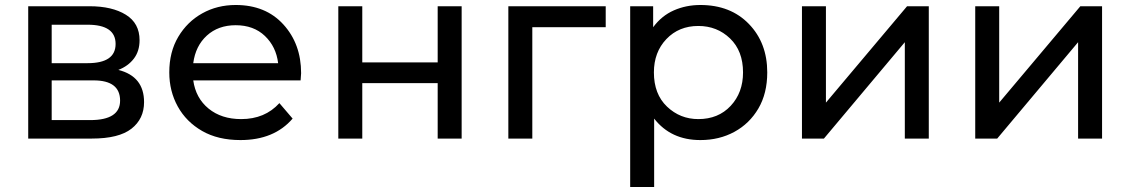

<svg xmlns="http://www.w3.org/2000/svg" viewBox="-20 -555 4527 769"><path d="M348 0H93V-530H339Q429 -530 484 -496Q539 -462 539 -394Q539 -350 516 -320Q493 -290 454 -275Q557 -249 557 -146Q557 -79 506.5 -39.5Q456 0 348 0ZM331 -302Q443 -302 443 -379Q443 -456 331 -456H187V-302ZM341 -74Q461 -74 461 -152Q461 -233 355 -233H187V-74Z M943 6Q853 6 789.5 -30.5Q726 -67 692 -128.5Q658 -190 658 -265Q658 -347 694 -407.5Q730 -468 790 -501.5Q850 -535 924 -535Q1044 -535 1115 -457Q1186 -379 1186 -262L1184 -233H754Q764 -162 815.5 -120Q867 -78 946 -78Q1041 -78 1099 -142L1152 -80Q1078 6 943 6ZM1094 -302Q1086 -368 1041 -411Q996 -454 924 -454Q854 -454 808.5 -412.5Q763 -371 754 -302Z M1829 0H1733V-222H1431V0H1335V-530H1431V-305H1733V-530H1829Z M2112 0H2016V-530H2406V-446H2112Z M2600 194H2504V-530H2596V-446Q2630 -492 2679 -513.5Q2728 -535 2785 -535Q2906 -535 2979.5 -459Q3053 -383 3053 -265Q3053 -181 3017.5 -120.5Q2982 -60 2921.5 -27Q2861 6 2785 6Q2667 6 2600 -80ZM2777 -78Q2857 -78 2906.5 -131Q2956 -184 2956 -265Q2956 -351 2904 -401Q2852 -451 2777 -451Q2699 -451 2649 -398.5Q2599 -346 2599 -265Q2599 -178 2651.5 -128Q2704 -78 2777 -78Z M3700 0H3604V-386L3280 0H3192V-530H3288V-144L3613 -530H3700Z M4394 0H4298V-386L3974 0H3886V-530H3982V-144L4307 -530H4394Z"/></svg>

Font: Argentum Novus
Style: Regular
Weight: 400
Designer: Julieta Ulanovsky
Foundry: Julieta Ulanovsky
Version: Version 7.20;July 27, 2021;FontCreator 13.0.0.2683 64-bit